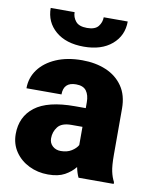

<svg xmlns="http://www.w3.org/2000/svg" viewBox="-85 -814 701 888"><g transform="rotate(10 265.5 -370.5)"><path d="M343.8 0Q334.5 -19 328.6 -47.4Q309.6 -23.4 279.5 -6.8Q249.5 9.8 201.7 9.8Q152.8 9.8 112.1 -10.3Q71.3 -30.3 46.9 -66.2Q22.5 -102.1 22.5 -148.9Q22.5 -230.5 82.5 -276.6Q142.6 -322.8 270 -322.8H320.8V-350.6Q320.8 -383.8 306.4 -403.6Q292 -423.3 257.8 -423.3Q199.2 -423.3 199.2 -365.7H34.7Q34.7 -415 63.2 -453.9Q91.8 -492.7 144 -515.4Q196.3 -538.1 266.6 -538.1Q329.6 -538.1 379.2 -517.1Q428.7 -496.1 457.5 -454.3Q486.3 -412.6 486.3 -349.6V-133.3Q486.3 -81.5 492.2 -54.9Q498 -28.3 508.8 -8.3V0ZM240.7 -107.4Q271 -107.4 291.5 -120.4Q312 -133.3 320.8 -149.4V-234.9H269Q223.1 -234.9 205.1 -211.4Q187 -188 187 -157.7Q187 -135.3 202.4 -121.3Q217.8 -107.4 240.7 -107.4ZM329.6 -751H442.4Q442.4 -684.6 393.6 -642.8Q344.7 -601.1 261.7 -601.1Q178.2 -601.1 129.4 -642.8Q80.6 -684.6 80.6 -751H192.9Q192.9 -727.1 208.5 -708Q224.1 -689 261.7 -689Q299.3 -689 314.5 -708Q329.6 -727.1 329.6 -751Z"/></g></svg>

Font: Vazirmatn FD Black
Style: Regular
Weight: 900
Designer: Saber Rastikerdar
Foundry: Saber Rastikerdar
Version: Version 33.003